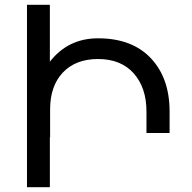

<svg xmlns="http://www.w3.org/2000/svg" viewBox="-20 -777 798 797"><path d="M387 -618Q528 -618 606 -535.5Q684 -453 684 -314V-225H588V-314Q588 -413 535 -472.5Q482 -532 387 -532Q294 -532 241 -476Q188 -420 188 -323V-207H187V0H92V-757H187V-521Q263 -618 387 -618Z"/></svg>

Font: Montserrat arm
Style: Regular
Weight: 400
Designer: Julieta Ulanovsky
Foundry: Julieta Ulanovsky
Version: Version 6.000;PS 006.000;hotconv 1.0.88;makeotf.lib2.5.64775